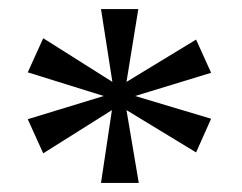

<svg xmlns="http://www.w3.org/2000/svg" viewBox="-20 -780 532 422"><path d="M202 -378 226 -538 75 -443 41 -518 208 -569 41 -621 75 -696 227 -600 202 -760H284L258 -600L411 -693L444 -620L277 -569L444 -519L411 -445L258 -538L285 -378Z"/></svg>

Font: Noto Serif Kannada
Style: Regular
Weight: 400
Designer: Universal Thirst, Indian Type Foundry and the Monotype Design Team
Foundry: Monotype Imaging Inc.
Version: Version 2.003